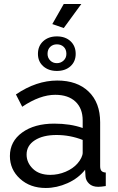

<svg xmlns="http://www.w3.org/2000/svg" viewBox="-20 -936 594 966"><path d="M300.8 -794.9 243.2 -814.9 300.8 -916H389.2ZM266.1 -752.9Q308.6 -752.9 334.7 -728.8Q360.8 -704.6 360.8 -665Q360.8 -626.5 334.7 -602.8Q308.6 -579.1 266.1 -579.1Q224.1 -579.1 197.5 -602.8Q170.9 -626.5 170.9 -665Q170.9 -704.6 197.5 -728.8Q224.1 -752.9 266.1 -752.9ZM219.2 -665Q219.2 -645 232.7 -631.6Q246.1 -618.2 266.1 -618.2Q285.6 -618.2 299.8 -631.3Q314 -644.5 314 -665Q314 -687.5 300.5 -700.2Q287.1 -712.9 266.1 -712.9Q246.1 -712.9 232.7 -700.2Q219.2 -687.5 219.2 -665ZM29.8 -150.9Q29.8 -224.6 91.6 -269.3Q153.3 -314 252.9 -314Q334 -314 396 -292V-330.1Q396 -390.6 359.6 -424.8Q323.2 -459 257.8 -459Q181.2 -459 91.8 -398.9L60.1 -460.9Q163.1 -530.8 268.1 -530.8Q368.2 -530.8 426 -475.1Q483.9 -419.4 483.9 -320.8V-100.1Q483.9 -83.5 490.5 -76.2Q497.1 -68.8 512.2 -67.9V0Q488.3 3.9 474.1 3.9Q444.8 3.9 428.2 -12Q411.6 -27.8 410.2 -48.8L408.2 -82Q374.5 -39.1 320.1 -14.6Q265.6 9.8 210 9.8Q131.8 9.8 80.8 -36.6Q29.8 -83 29.8 -150.9ZM370.1 -113.8Q381.8 -127 388.9 -141.8Q396 -156.7 396 -167V-231.9Q332.5 -256.8 264.2 -256.8Q196.3 -256.8 155 -230.2Q113.8 -203.6 113.8 -158.2Q113.8 -117.7 145.5 -86.9Q177.2 -56.2 232.9 -56.2Q272.9 -56.2 310.3 -72Q347.7 -87.9 370.1 -113.8Z"/></svg>

Font: Rawline Medium
Style: Regular
Weight: 500
Designer: Matt McInerney, Pablo Impallari, Rodrigo Fuenzalida
Foundry: Matt McInerney, Pablo Impallari, Rodrigo Fuenzalida
Version: Version 4.020;PS 004.020;hotconv 1.0.88;makeotf.lib2.5.64775